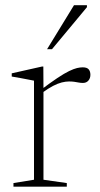

<svg xmlns="http://www.w3.org/2000/svg" viewBox="-20 -700 374 720"><path d="M290 -447.5Q306 -447.5 312.5 -440Q319 -432.5 319 -419.5Q319 -406.5 311.5 -397.8Q304 -389 291 -389Q282.5 -389 275 -390.5Q267.5 -392 259 -393.2Q250.5 -394.5 238.5 -394.5Q226.5 -394.5 211.5 -390.8Q196.5 -387 178.8 -377.8Q161 -368.5 139 -352.5L130.5 -361Q169 -390 195.2 -407.5Q221.5 -425 239.2 -433.5Q257 -442 268.8 -444.8Q280.5 -447.5 290 -447.5ZM143 -368.5V-26L230.5 -13.5V0H30.5V-13.5L107.5 -26V-397.5Q101 -399 88.5 -401.2Q76 -403.5 59.2 -406.8Q42.5 -410 24 -413V-425L137.5 -450.5H142.5ZM156.5 -515.5 257.5 -680.5H306V-673L175 -515.5Z"/></svg>

Font: Newsreader 16pt 16pt ExtraLight
Style: Regular
Weight: 250
Version: Version 1.003